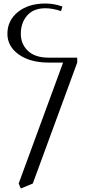

<svg xmlns="http://www.w3.org/2000/svg" viewBox="-20 -766 551 1089"><path d="M22 -574.2Q22 -649.4 81.5 -697.8Q141.1 -746.1 237.8 -746.1Q285.6 -746.1 334 -729L326.2 -703.1Q277.3 -719.2 237.8 -719.2Q169.9 -719.2 134 -678Q98.1 -636.7 98.1 -574.2Q98.1 -515.6 138.7 -477.3Q179.2 -439 255.9 -439H418V-411.1L166 274.9L98.1 303.2L85.9 274.9L337.9 -411.1H255.9Q150.9 -411.1 86.4 -457Q22 -502.9 22 -574.2Z"/></svg>

Font: Dihjauti S
Style: Regular
Weight: 400
Designer: T. Christopher White
Version: Version 3.0.0